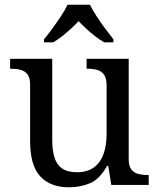

<svg xmlns="http://www.w3.org/2000/svg" viewBox="-20 -786 675 816"><path d="M273 10Q194 10 151 -36.5Q108 -83 108 -186V-426Q108 -456 96.5 -470.5Q85 -485 66.5 -489.5Q48 -494 26 -494H23V-536H202V-191Q202 -148 211.5 -117Q221 -86 244 -70Q267 -54 307 -54Q351 -54 379 -74.5Q407 -95 420 -131.5Q433 -168 433 -216V-422Q433 -454 422 -469Q411 -484 392.5 -489Q374 -494 351 -494H348V-536H527V-109Q527 -80 538.5 -65.5Q550 -51 568.5 -46.5Q587 -42 609 -42H612V0H453L440 -81H435Q404 -25 363 -7.5Q322 10 273 10ZM167 -619Q183 -638 202 -664Q221 -690 239 -717Q257 -744 267 -766H362Q373 -744 390.5 -717Q408 -690 427.5 -664Q447 -638 462 -619V-606H423Q404 -617 384.5 -632Q365 -647 347 -663.5Q329 -680 314 -696Q299 -680 281 -663.5Q263 -647 244 -632Q225 -617 206 -606H167Z"/></svg>

Font: Noto Serif Gujarati
Style: Regular
Weight: 400
Designer: Universal Thirst, Indian Type Foundry and the Monotype Design Team
Foundry: Monotype Imaging Inc.
Version: Version 2.102